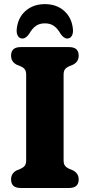

<svg xmlns="http://www.w3.org/2000/svg" viewBox="-20 -934 446 954"><path d="M296 -137.5Q296 -119.5 303 -110.5Q310 -101.5 323 -95.5L341.5 -88Q371 -73 371 -42.5Q371 0 323.5 0H82.5Q35 0 35 -42.5Q35 -73.5 64 -88L82.5 -95.5Q96 -101.5 103 -110.5Q110 -119.5 110 -137.5V-562.5Q110 -580.5 103.2 -589.5Q96.5 -598.5 83 -604.5L64 -612Q35 -626.5 35 -657.5Q35 -700 82.5 -700H323.5Q371 -700 371 -657.5Q371 -626.5 341.5 -612L323 -604.5Q309.5 -598.5 302.8 -589.5Q296 -580.5 296 -562.5ZM203 -818Q176.5 -818 158.2 -805.2Q140 -792.5 125 -766Q108.5 -742.5 92 -742.5Q77 -742.5 69.2 -755Q61.5 -767.5 63 -787.5Q68 -845 106.2 -879.2Q144.5 -913.5 203 -913.5Q261.5 -913.5 299.5 -879.2Q337.5 -845 342.5 -787.5Q344 -767.5 336.2 -755Q328.5 -742.5 313.5 -742.5Q297.5 -742.5 281 -766Q266 -792.5 247.8 -805.2Q229.5 -818 203 -818Z"/></svg>

Font: Fraunces 72pt S100
Style: Bold
Weight: 700
Version: Version 1.000; ttfautohint (v1.8.3)